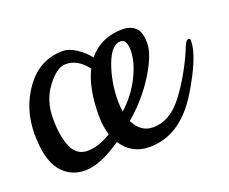

<svg xmlns="http://www.w3.org/2000/svg" viewBox="-71 -463 687 576"><g transform="rotate(-20 272.5 -175.0)"><path d="M350 -47Q403 -47 445 -101Q487 -156 518 -226Q525 -244 529.5 -252Q534 -260 539.5 -260Q545 -260 545 -252Q545 -202 484 -102Q418 5 320 5Q263 5 232 -43Q163 5 114.5 5Q66 5 37 -32Q8 -69 8 -150Q8 -231 53.5 -293Q99 -355 173 -355Q192 -355 215 -340Q238 -325 253 -305Q294 -355 363 -355Q388 -355 403.5 -341Q419 -327 419 -290.5Q419 -254 382 -194.5Q345 -135 290 -89Q310 -47 350 -47ZM208 -134Q208 -223 235 -276Q206 -315 167 -315Q139 -315 107.5 -273.5Q76 -232 76 -175Q76 -118 91 -83Q106 -48 141 -48Q176 -48 217 -73Q208 -102 208 -134ZM345 -323Q316 -323 296.5 -270Q277 -217 277 -156Q277 -140 280 -123Q319 -158 342 -204Q365 -250 365 -286.5Q365 -323 345 -323Z"/></g></svg>

Font: Cookie
Style: Regular
Weight: 400
Designer: Ania Kruk
Foundry: Ania Kruk
Version: Version 1.004